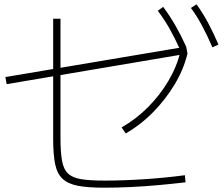

<svg xmlns="http://www.w3.org/2000/svg" viewBox="-20 -858 1040 892"><path d="M463 14Q388 14 341.5 5Q295 -4 270 -28Q245 -52 236 -96.5Q227 -141 227 -213V-771H261V-217Q261 -152 268 -112Q275 -72 296 -52Q317 -32 357.5 -25.5Q398 -19 467 -19Q553 -19 651.5 -25.5Q750 -32 839 -44L842 -11Q782 -4 716.5 2Q651 8 586 11Q521 14 463 14ZM11 -467 5 -500 843 -641H845L851 -609ZM545 -266Q613 -305 668 -360.5Q723 -416 762 -481.5Q801 -547 818 -618L851 -609Q833 -535 791.5 -466Q750 -397 692.5 -338Q635 -279 564 -238ZM817 -627Q791 -684 766.5 -727Q742 -770 713 -808L738 -826Q770 -783 795.5 -738.5Q821 -694 845 -641ZM967 -638Q942 -695 918.5 -739Q895 -783 867 -821L893 -838Q924 -795 948 -749.5Q972 -704 995 -651Z"/></svg>

Font: M PLUS 2 ExtraLight
Style: Regular
Weight: 250
Designer: Coji Morishita
Foundry: UNDERFOREST DESIGN
Version: Version 1.001